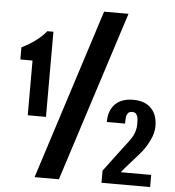

<svg xmlns="http://www.w3.org/2000/svg" viewBox="-58 -929 898 983"><g transform="rotate(5 390.5 -437.5)"><path d="M750 -313.5Q750 -278.8 731.7 -241Q713.4 -203.1 691.9 -177.2Q670.4 -151.4 638.4 -116Q606.4 -80.6 593.8 -63.5H750V-1H500V-63.5L593.8 -188.5Q597.2 -192.9 607.2 -205.8Q617.2 -218.8 621.8 -224.9Q626.5 -231 634.5 -243.7Q642.6 -256.3 646.2 -265.6Q649.9 -274.9 653.1 -287.8Q656.2 -300.8 656.2 -313.5Q656.2 -323.7 656 -329.1Q655.8 -334.5 655 -343.3Q654.3 -352.1 652.3 -356.7Q650.4 -361.3 647 -366.5Q643.6 -371.6 638.2 -373.8Q632.8 -376 625 -376Q617.2 -376 611.8 -373.8Q606.4 -371.6 603 -366.5Q599.6 -361.3 597.7 -356.7Q595.7 -352.1 595 -343.3Q594.2 -334.5 594 -329.1Q593.8 -323.7 593.8 -313.5H500Q500 -372.6 532.5 -405.5Q564.9 -438.5 625 -438.5Q685.1 -438.5 717.5 -405.5Q750 -372.6 750 -313.5ZM437 -875H562.5L281.2 0H156.2ZM31.2 -656.2Q113.3 -696.8 156.2 -750H187.5V-312.5H93.8V-593.8H31.2Z"/></g></svg>

Font: OswaldRegular
Style: Regular
Weight: 400
Designer: vernon adams
Foundry: vernon adams
Version: Version 1.000